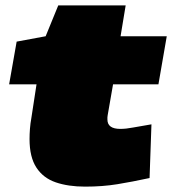

<svg xmlns="http://www.w3.org/2000/svg" viewBox="-20 -685 642 715"><path d="M544 -222 537 -22Q472 -8 417 1Q362 10 297 10Q234 10 187.5 -6Q141 -22 115.5 -61Q90 -100 90 -167Q90 -185 91.5 -205Q93 -225 97 -247L116 -371H14L42 -530L150 -550L197 -665H448L429 -550H601L570 -371H401L381 -256Q380 -252 380 -248Q380 -244 380 -240Q380 -205 428 -205Q449 -205 475 -210Q501 -215 544 -222Z"/></svg>

Font: Georama ExtraExtended Black
Style: Italic
Weight: 900
Width: 8
Italic angle: -9°
Designer: Jean-Baptiste Levee
Foundry: Production Type
Version: Version 1.000